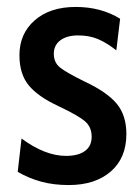

<svg xmlns="http://www.w3.org/2000/svg" viewBox="-20 -523 404 553"><path d="M31 -28 42 -124Q110 -74 170 -74Q205 -74 224.5 -88Q244 -102 244 -129Q244 -157 225 -173.5Q206 -190 147 -218Q89 -245 62.5 -277.5Q36 -310 36 -364Q36 -426 80 -464.5Q124 -503 198 -503Q271 -503 326 -469L315 -378Q287 -400 262 -410.5Q237 -421 205 -421Q173 -421 154 -407Q135 -393 135 -368Q135 -343 153 -328.5Q171 -314 224 -288Q288 -258 316 -224.5Q344 -191 344 -137Q344 -68 299 -29Q254 10 178 10Q135 10 99.5 0.5Q64 -9 31 -28Z"/></svg>

Font: Cabin Condensed Medium
Style: Regular
Weight: 500
Width: 3
Version: Version 2.001